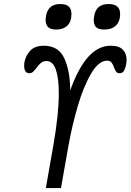

<svg xmlns="http://www.w3.org/2000/svg" viewBox="-20 -958 665 978"><path d="M279.5 -484Q279.5 -559.5 264.5 -603.2Q249.5 -647 217 -647Q200 -647 189 -638Q178 -629 166 -612.5Q155.5 -598.5 147.8 -591.8Q140 -585 129 -585Q115 -585 109 -596Q103 -607 103 -623Q103 -633 104.5 -641Q110.5 -674.5 134 -699.8Q157.5 -725 204 -725Q280 -725 309 -657.8Q338 -590.5 337.5 -497Q418.5 -725 543 -725Q587.5 -725 606.2 -704.5Q625 -684 625 -653Q625 -645 623 -631Q619.5 -612.5 612.2 -598.8Q605 -585 590 -585Q577.5 -585 571.8 -592.5Q566 -600 560.5 -615.5Q554.5 -632 547.5 -640.5Q540.5 -649 525.5 -649Q482.5 -649 443.8 -582.8Q405 -516.5 375.8 -416.5Q346.5 -316.5 328 -211.5L290.5 0H213.5L251.5 -216.5Q279.5 -374.5 279.5 -484ZM212.5 -855.5Q212.5 -866.5 214.5 -877Q225 -937.5 286.5 -937.5Q316 -937.5 330 -925Q344 -912.5 344 -887Q344 -877.5 342.5 -867Q337.5 -837.5 317.5 -822.5Q297.5 -807.5 266.5 -807.5Q238.5 -807.5 225.5 -819.5Q212.5 -831.5 212.5 -855.5ZM457.5 -854Q457.5 -863 460 -878Q470.5 -937.5 533 -937.5Q592 -937.5 592 -886.5Q592 -878 590.5 -868Q585.5 -838.5 564.8 -823Q544 -807.5 512.5 -807.5Q483.5 -807.5 470.5 -818.8Q457.5 -830 457.5 -854Z"/></svg>

Font: JuliaMono Light
Style: Italic
Weight: 300
Italic angle: -9°
Monospace: yes
Designer: cormullion
Foundry: corm
Version: Version 0.054; ttfautohint (v1.8.4)